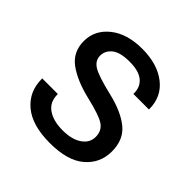

<svg xmlns="http://www.w3.org/2000/svg" viewBox="-148 -651 789 789"><g transform="rotate(45 246.5 -256.5)"><path d="M39.1 -151.4V-148.9Q39.1 -74.7 92.8 -30Q146.5 14.6 249 14.6Q351.6 14.6 402.8 -29.3Q454.1 -73.2 454.1 -141.6Q454.1 -210 408.9 -246.6Q363.8 -283.2 280.8 -302.7Q197.8 -322.3 169.4 -339.4Q141.1 -356.4 141.1 -385.7Q141.1 -415 165.8 -434.6Q190.4 -454.1 244.1 -454.1Q297.9 -454.1 323.5 -433.1Q349.1 -412.1 349.1 -375.5V-371.1H439.5V-373.5Q439.5 -444.8 385.7 -486.6Q332 -528.3 244.1 -528.3Q156.2 -528.3 103.8 -486.3Q51.3 -444.3 51.3 -380.9Q51.3 -317.4 100.1 -282Q148.9 -246.6 231.9 -227.1Q314.9 -207.5 339.8 -189.2Q364.7 -170.9 364.7 -136.7Q364.7 -102.5 333.7 -81.1Q302.7 -59.6 249 -59.6Q195.3 -59.6 162.6 -82Q129.9 -104.5 129.9 -148.9V-151.4Z"/></g></svg>

Font: Roboto Flex
Style: Regular
Weight: 400
Designer: Berlow after Robertson
Foundry: Google
Version: Version 3.200;gftools[0.9.32]